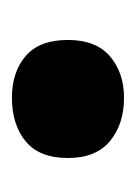

<svg xmlns="http://www.w3.org/2000/svg" viewBox="27 -514 228 322"><g transform="rotate(-90 141.0 -353.0)"><path d="M37 -353Q37 -306 65.5 -282.5Q94 -259 138 -259Q180 -259 207.5 -282.5Q235 -306 235 -353Q235 -401 208 -424Q181 -447 138 -447Q93 -447 65 -424Q37 -401 37 -353Z"/></g></svg>

Font: Noto Sans Display SemiCondensed Black
Style: Regular
Weight: 900
Width: 4
Designer: Monotype Design Team
Foundry: Monotype Imaging Inc.
Version: Version 1.900